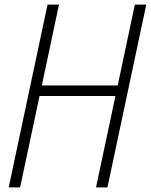

<svg xmlns="http://www.w3.org/2000/svg" viewBox="-20 -820 660 840"><path d="M400 0 485 -400H153L68 0H18L188 -800H238L163 -446H495L570 -800H620L450 0Z"/></svg>

Font: Victor Mono Thin Thin
Style: Italic
Weight: 250
Italic angle: -12°
Monospace: yes
Version: Version 1.561;gftools[0.9.30]